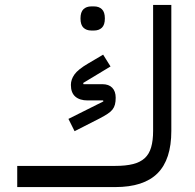

<svg xmlns="http://www.w3.org/2000/svg" viewBox="-20 -760 791 780"><path d="M50 -86H448Q491 -86 520.5 -93.5Q550 -101 568 -117.5Q586 -134 594 -161.5Q602 -189 602 -228V-740H676V-228Q676 -112 620 -56Q564 0 448 0H50ZM258 -277 400 -348 399 -352H336Q304 -352 286 -367.5Q268 -383 268 -415Q268 -437 282.5 -457.5Q297 -478 338 -502L399 -538L429 -490L318 -423L319 -418H396Q422 -418 436 -403.5Q450 -389 450 -363Q450 -347 447 -335.5Q444 -324 437 -315Q430 -306 417 -297.5Q404 -289 385 -279L283 -227ZM351 -636Q331 -636 319 -647.5Q307 -659 307 -685Q307 -711 319 -722.5Q331 -734 351 -734H362Q382 -734 394 -722.5Q406 -711 406 -685Q406 -659 394 -647.5Q382 -636 362 -636Z"/></svg>

Font: IBM Plex Sans Arabic
Style: Regular
Weight: 400
Designer: Mike Abbink, Paul van der Laan, Pieter van Rosmalen, Wael Morcos, Khajak Apelian
Foundry: Bold Monday
Version: Version 1.005